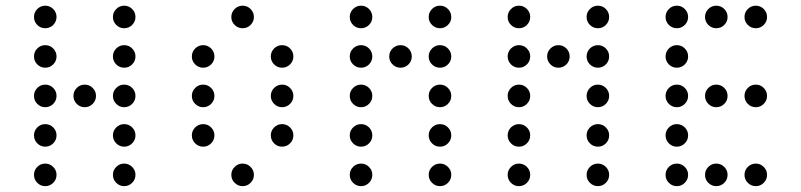

<svg xmlns="http://www.w3.org/2000/svg" viewBox="-20 -674 2774 665"><path d="M175.8 -615.2Q175.8 -599.1 164.3 -587.6Q152.8 -576.2 136.7 -576.2Q120.6 -576.2 109.1 -587.6Q97.7 -599.1 97.7 -615.2Q97.7 -631.3 109.1 -642.8Q120.6 -654.3 136.7 -654.3Q152.8 -654.3 164.3 -642.8Q175.8 -631.3 175.8 -615.2ZM449.2 -615.2Q449.2 -599.1 437.7 -587.6Q426.3 -576.2 410.2 -576.2Q394 -576.2 382.6 -587.6Q371.1 -599.1 371.1 -615.2Q371.1 -631.3 382.6 -642.8Q394 -654.3 410.2 -654.3Q426.3 -654.3 437.7 -642.8Q449.2 -631.3 449.2 -615.2ZM175.8 -478.5Q175.8 -462.4 164.3 -450.9Q152.8 -439.5 136.7 -439.5Q120.6 -439.5 109.1 -450.9Q97.7 -462.4 97.7 -478.5Q97.7 -494.6 109.1 -506.1Q120.6 -517.6 136.7 -517.6Q152.8 -517.6 164.3 -506.1Q175.8 -494.6 175.8 -478.5ZM449.2 -478.5Q449.2 -462.4 437.7 -450.9Q426.3 -439.5 410.2 -439.5Q394 -439.5 382.6 -450.9Q371.1 -462.4 371.1 -478.5Q371.1 -494.6 382.6 -506.1Q394 -517.6 410.2 -517.6Q426.3 -517.6 437.7 -506.1Q449.2 -494.6 449.2 -478.5ZM175.8 -341.8Q175.8 -325.7 164.3 -314.2Q152.8 -302.7 136.7 -302.7Q120.6 -302.7 109.1 -314.2Q97.7 -325.7 97.7 -341.8Q97.7 -357.9 109.1 -369.4Q120.6 -380.9 136.7 -380.9Q152.8 -380.9 164.3 -369.4Q175.8 -357.9 175.8 -341.8ZM312.5 -341.8Q312.5 -325.7 301 -314.2Q289.6 -302.7 273.4 -302.7Q257.3 -302.7 245.8 -314.2Q234.4 -325.7 234.4 -341.8Q234.4 -357.9 245.8 -369.4Q257.3 -380.9 273.4 -380.9Q289.6 -380.9 301 -369.4Q312.5 -357.9 312.5 -341.8ZM449.2 -341.8Q449.2 -325.7 437.7 -314.2Q426.3 -302.7 410.2 -302.7Q394 -302.7 382.6 -314.2Q371.1 -325.7 371.1 -341.8Q371.1 -357.9 382.6 -369.4Q394 -380.9 410.2 -380.9Q426.3 -380.9 437.7 -369.4Q449.2 -357.9 449.2 -341.8ZM175.8 -205.1Q175.8 -189 164.3 -177.5Q152.8 -166 136.7 -166Q120.6 -166 109.1 -177.5Q97.7 -189 97.7 -205.1Q97.7 -221.2 109.1 -232.7Q120.6 -244.1 136.7 -244.1Q152.8 -244.1 164.3 -232.7Q175.8 -221.2 175.8 -205.1ZM449.2 -205.1Q449.2 -189 437.7 -177.5Q426.3 -166 410.2 -166Q394 -166 382.6 -177.5Q371.1 -189 371.1 -205.1Q371.1 -221.2 382.6 -232.7Q394 -244.1 410.2 -244.1Q426.3 -244.1 437.7 -232.7Q449.2 -221.2 449.2 -205.1ZM175.8 -68.4Q175.8 -52.2 164.3 -40.8Q152.8 -29.3 136.7 -29.3Q120.6 -29.3 109.1 -40.8Q97.7 -52.2 97.7 -68.4Q97.7 -84.5 109.1 -95.9Q120.6 -107.4 136.7 -107.4Q152.8 -107.4 164.3 -95.9Q175.8 -84.5 175.8 -68.4ZM449.2 -68.4Q449.2 -52.2 437.7 -40.8Q426.3 -29.3 410.2 -29.3Q394 -29.3 382.6 -40.8Q371.1 -52.2 371.1 -68.4Q371.1 -84.5 382.6 -95.9Q394 -107.4 410.2 -107.4Q426.3 -107.4 437.7 -95.9Q449.2 -84.5 449.2 -68.4Z M859.4 -615.2Q859.4 -599.1 847.9 -587.6Q836.4 -576.2 820.3 -576.2Q804.2 -576.2 792.7 -587.6Q781.2 -599.1 781.2 -615.2Q781.2 -631.3 792.7 -642.8Q804.2 -654.3 820.3 -654.3Q836.4 -654.3 847.9 -642.8Q859.4 -631.3 859.4 -615.2ZM722.7 -478.5Q722.7 -462.4 711.2 -450.9Q699.7 -439.5 683.6 -439.5Q667.5 -439.5 656 -450.9Q644.5 -462.4 644.5 -478.5Q644.5 -494.6 656 -506.1Q667.5 -517.6 683.6 -517.6Q699.7 -517.6 711.2 -506.1Q722.7 -494.6 722.7 -478.5ZM996.1 -478.5Q996.1 -462.4 984.6 -450.9Q973.1 -439.5 957 -439.5Q940.9 -439.5 929.4 -450.9Q918 -462.4 918 -478.5Q918 -494.6 929.4 -506.1Q940.9 -517.6 957 -517.6Q973.1 -517.6 984.6 -506.1Q996.1 -494.6 996.1 -478.5ZM722.7 -341.8Q722.7 -325.7 711.2 -314.2Q699.7 -302.7 683.6 -302.7Q667.5 -302.7 656 -314.2Q644.5 -325.7 644.5 -341.8Q644.5 -357.9 656 -369.4Q667.5 -380.9 683.6 -380.9Q699.7 -380.9 711.2 -369.4Q722.7 -357.9 722.7 -341.8ZM996.1 -341.8Q996.1 -325.7 984.6 -314.2Q973.1 -302.7 957 -302.7Q940.9 -302.7 929.4 -314.2Q918 -325.7 918 -341.8Q918 -357.9 929.4 -369.4Q940.9 -380.9 957 -380.9Q973.1 -380.9 984.6 -369.4Q996.1 -357.9 996.1 -341.8ZM722.7 -205.1Q722.7 -189 711.2 -177.5Q699.7 -166 683.6 -166Q667.5 -166 656 -177.5Q644.5 -189 644.5 -205.1Q644.5 -221.2 656 -232.7Q667.5 -244.1 683.6 -244.1Q699.7 -244.1 711.2 -232.7Q722.7 -221.2 722.7 -205.1ZM996.1 -205.1Q996.1 -189 984.6 -177.5Q973.1 -166 957 -166Q940.9 -166 929.4 -177.5Q918 -189 918 -205.1Q918 -221.2 929.4 -232.7Q940.9 -244.1 957 -244.1Q973.1 -244.1 984.6 -232.7Q996.1 -221.2 996.1 -205.1ZM859.4 -68.4Q859.4 -52.2 847.9 -40.8Q836.4 -29.3 820.3 -29.3Q804.2 -29.3 792.7 -40.8Q781.2 -52.2 781.2 -68.4Q781.2 -84.5 792.7 -95.9Q804.2 -107.4 820.3 -107.4Q836.4 -107.4 847.9 -95.9Q859.4 -84.5 859.4 -68.4Z M1269.5 -615.2Q1269.5 -599.1 1258.1 -587.6Q1246.6 -576.2 1230.5 -576.2Q1214.4 -576.2 1202.9 -587.6Q1191.4 -599.1 1191.4 -615.2Q1191.4 -631.3 1202.9 -642.8Q1214.4 -654.3 1230.5 -654.3Q1246.6 -654.3 1258.1 -642.8Q1269.5 -631.3 1269.5 -615.2ZM1543 -615.2Q1543 -599.1 1531.5 -587.6Q1520 -576.2 1503.9 -576.2Q1487.8 -576.2 1476.3 -587.6Q1464.8 -599.1 1464.8 -615.2Q1464.8 -631.3 1476.3 -642.8Q1487.8 -654.3 1503.9 -654.3Q1520 -654.3 1531.5 -642.8Q1543 -631.3 1543 -615.2ZM1269.5 -478.5Q1269.5 -462.4 1258.1 -450.9Q1246.6 -439.5 1230.5 -439.5Q1214.4 -439.5 1202.9 -450.9Q1191.4 -462.4 1191.4 -478.5Q1191.4 -494.6 1202.9 -506.1Q1214.4 -517.6 1230.5 -517.6Q1246.6 -517.6 1258.1 -506.1Q1269.5 -494.6 1269.5 -478.5ZM1406.2 -478.5Q1406.2 -462.4 1394.8 -450.9Q1383.3 -439.5 1367.2 -439.5Q1351.1 -439.5 1339.6 -450.9Q1328.1 -462.4 1328.1 -478.5Q1328.1 -494.6 1339.6 -506.1Q1351.1 -517.6 1367.2 -517.6Q1383.3 -517.6 1394.8 -506.1Q1406.2 -494.6 1406.2 -478.5ZM1543 -478.5Q1543 -462.4 1531.5 -450.9Q1520 -439.5 1503.9 -439.5Q1487.8 -439.5 1476.3 -450.9Q1464.8 -462.4 1464.8 -478.5Q1464.8 -494.6 1476.3 -506.1Q1487.8 -517.6 1503.9 -517.6Q1520 -517.6 1531.5 -506.1Q1543 -494.6 1543 -478.5ZM1269.5 -341.8Q1269.5 -325.7 1258.1 -314.2Q1246.6 -302.7 1230.5 -302.7Q1214.4 -302.7 1202.9 -314.2Q1191.4 -325.7 1191.4 -341.8Q1191.4 -357.9 1202.9 -369.4Q1214.4 -380.9 1230.5 -380.9Q1246.6 -380.9 1258.1 -369.4Q1269.5 -357.9 1269.5 -341.8ZM1543 -341.8Q1543 -325.7 1531.5 -314.2Q1520 -302.7 1503.9 -302.7Q1487.8 -302.7 1476.3 -314.2Q1464.8 -325.7 1464.8 -341.8Q1464.8 -357.9 1476.3 -369.4Q1487.8 -380.9 1503.9 -380.9Q1520 -380.9 1531.5 -369.4Q1543 -357.9 1543 -341.8ZM1269.5 -205.1Q1269.5 -189 1258.1 -177.5Q1246.6 -166 1230.5 -166Q1214.4 -166 1202.9 -177.5Q1191.4 -189 1191.4 -205.1Q1191.4 -221.2 1202.9 -232.7Q1214.4 -244.1 1230.5 -244.1Q1246.6 -244.1 1258.1 -232.7Q1269.5 -221.2 1269.5 -205.1ZM1543 -205.1Q1543 -189 1531.5 -177.5Q1520 -166 1503.9 -166Q1487.8 -166 1476.3 -177.5Q1464.8 -189 1464.8 -205.1Q1464.8 -221.2 1476.3 -232.7Q1487.8 -244.1 1503.9 -244.1Q1520 -244.1 1531.5 -232.7Q1543 -221.2 1543 -205.1ZM1269.5 -68.4Q1269.5 -52.2 1258.1 -40.8Q1246.6 -29.3 1230.5 -29.3Q1214.4 -29.3 1202.9 -40.8Q1191.4 -52.2 1191.4 -68.4Q1191.4 -84.5 1202.9 -95.9Q1214.4 -107.4 1230.5 -107.4Q1246.6 -107.4 1258.1 -95.9Q1269.5 -84.5 1269.5 -68.4ZM1543 -68.4Q1543 -52.2 1531.5 -40.8Q1520 -29.3 1503.9 -29.3Q1487.8 -29.3 1476.3 -40.8Q1464.8 -52.2 1464.8 -68.4Q1464.8 -84.5 1476.3 -95.9Q1487.8 -107.4 1503.9 -107.4Q1520 -107.4 1531.5 -95.9Q1543 -84.5 1543 -68.4Z M1816.4 -615.2Q1816.4 -599.1 1804.9 -587.6Q1793.5 -576.2 1777.3 -576.2Q1761.2 -576.2 1749.8 -587.6Q1738.3 -599.1 1738.3 -615.2Q1738.3 -631.3 1749.8 -642.8Q1761.2 -654.3 1777.3 -654.3Q1793.5 -654.3 1804.9 -642.8Q1816.4 -631.3 1816.4 -615.2ZM2089.8 -615.2Q2089.8 -599.1 2078.4 -587.6Q2066.9 -576.2 2050.8 -576.2Q2034.7 -576.2 2023.2 -587.6Q2011.7 -599.1 2011.7 -615.2Q2011.7 -631.3 2023.2 -642.8Q2034.7 -654.3 2050.8 -654.3Q2066.9 -654.3 2078.4 -642.8Q2089.8 -631.3 2089.8 -615.2ZM1816.4 -478.5Q1816.4 -462.4 1804.9 -450.9Q1793.5 -439.5 1777.3 -439.5Q1761.2 -439.5 1749.8 -450.9Q1738.3 -462.4 1738.3 -478.5Q1738.3 -494.6 1749.8 -506.1Q1761.2 -517.6 1777.3 -517.6Q1793.5 -517.6 1804.9 -506.1Q1816.4 -494.6 1816.4 -478.5ZM1953.1 -478.5Q1953.1 -462.4 1941.7 -450.9Q1930.2 -439.5 1914.1 -439.5Q1897.9 -439.5 1886.5 -450.9Q1875 -462.4 1875 -478.5Q1875 -494.6 1886.5 -506.1Q1897.9 -517.6 1914.1 -517.6Q1930.2 -517.6 1941.7 -506.1Q1953.1 -494.6 1953.1 -478.5ZM2089.8 -478.5Q2089.8 -462.4 2078.4 -450.9Q2066.9 -439.5 2050.8 -439.5Q2034.7 -439.5 2023.2 -450.9Q2011.7 -462.4 2011.7 -478.5Q2011.7 -494.6 2023.2 -506.1Q2034.7 -517.6 2050.8 -517.6Q2066.9 -517.6 2078.4 -506.1Q2089.8 -494.6 2089.8 -478.5ZM1816.4 -341.8Q1816.4 -325.7 1804.9 -314.2Q1793.5 -302.7 1777.3 -302.7Q1761.2 -302.7 1749.8 -314.2Q1738.3 -325.7 1738.3 -341.8Q1738.3 -357.9 1749.8 -369.4Q1761.2 -380.9 1777.3 -380.9Q1793.5 -380.9 1804.9 -369.4Q1816.4 -357.9 1816.4 -341.8ZM2089.8 -341.8Q2089.8 -325.7 2078.4 -314.2Q2066.9 -302.7 2050.8 -302.7Q2034.7 -302.7 2023.2 -314.2Q2011.7 -325.7 2011.7 -341.8Q2011.7 -357.9 2023.2 -369.4Q2034.7 -380.9 2050.8 -380.9Q2066.9 -380.9 2078.4 -369.4Q2089.8 -357.9 2089.8 -341.8ZM1816.4 -205.1Q1816.4 -189 1804.9 -177.5Q1793.5 -166 1777.3 -166Q1761.2 -166 1749.8 -177.5Q1738.3 -189 1738.3 -205.1Q1738.3 -221.2 1749.8 -232.7Q1761.2 -244.1 1777.3 -244.1Q1793.5 -244.1 1804.9 -232.7Q1816.4 -221.2 1816.4 -205.1ZM2089.8 -205.1Q2089.8 -189 2078.4 -177.5Q2066.9 -166 2050.8 -166Q2034.7 -166 2023.2 -177.5Q2011.7 -189 2011.7 -205.1Q2011.7 -221.2 2023.2 -232.7Q2034.7 -244.1 2050.8 -244.1Q2066.9 -244.1 2078.4 -232.7Q2089.8 -221.2 2089.8 -205.1ZM1816.4 -68.4Q1816.4 -52.2 1804.9 -40.8Q1793.5 -29.3 1777.3 -29.3Q1761.2 -29.3 1749.8 -40.8Q1738.3 -52.2 1738.3 -68.4Q1738.3 -84.5 1749.8 -95.9Q1761.2 -107.4 1777.3 -107.4Q1793.5 -107.4 1804.9 -95.9Q1816.4 -84.5 1816.4 -68.4ZM2089.8 -68.4Q2089.8 -52.2 2078.4 -40.8Q2066.9 -29.3 2050.8 -29.3Q2034.7 -29.3 2023.2 -40.8Q2011.7 -52.2 2011.7 -68.4Q2011.7 -84.5 2023.2 -95.9Q2034.7 -107.4 2050.8 -107.4Q2066.9 -107.4 2078.4 -95.9Q2089.8 -84.5 2089.8 -68.4Z M2363.3 -615.2Q2363.3 -599.1 2351.8 -587.6Q2340.3 -576.2 2324.2 -576.2Q2308.1 -576.2 2296.6 -587.6Q2285.2 -599.1 2285.2 -615.2Q2285.2 -631.3 2296.6 -642.8Q2308.1 -654.3 2324.2 -654.3Q2340.3 -654.3 2351.8 -642.8Q2363.3 -631.3 2363.3 -615.2ZM2500 -615.2Q2500 -599.1 2488.5 -587.6Q2477.1 -576.2 2460.9 -576.2Q2444.8 -576.2 2433.3 -587.6Q2421.9 -599.1 2421.9 -615.2Q2421.9 -631.3 2433.3 -642.8Q2444.8 -654.3 2460.9 -654.3Q2477.1 -654.3 2488.5 -642.8Q2500 -631.3 2500 -615.2ZM2636.7 -615.2Q2636.7 -599.1 2625.2 -587.6Q2613.8 -576.2 2597.7 -576.2Q2581.5 -576.2 2570.1 -587.6Q2558.6 -599.1 2558.6 -615.2Q2558.6 -631.3 2570.1 -642.8Q2581.5 -654.3 2597.7 -654.3Q2613.8 -654.3 2625.2 -642.8Q2636.7 -631.3 2636.7 -615.2ZM2363.3 -478.5Q2363.3 -462.4 2351.8 -450.9Q2340.3 -439.5 2324.2 -439.5Q2308.1 -439.5 2296.6 -450.9Q2285.2 -462.4 2285.2 -478.5Q2285.2 -494.6 2296.6 -506.1Q2308.1 -517.6 2324.2 -517.6Q2340.3 -517.6 2351.8 -506.1Q2363.3 -494.6 2363.3 -478.5ZM2363.3 -341.8Q2363.3 -325.7 2351.8 -314.2Q2340.3 -302.7 2324.2 -302.7Q2308.1 -302.7 2296.6 -314.2Q2285.2 -325.7 2285.2 -341.8Q2285.2 -357.9 2296.6 -369.4Q2308.1 -380.9 2324.2 -380.9Q2340.3 -380.9 2351.8 -369.4Q2363.3 -357.9 2363.3 -341.8ZM2500 -341.8Q2500 -325.7 2488.5 -314.2Q2477.1 -302.7 2460.9 -302.7Q2444.8 -302.7 2433.3 -314.2Q2421.9 -325.7 2421.9 -341.8Q2421.9 -357.9 2433.3 -369.4Q2444.8 -380.9 2460.9 -380.9Q2477.1 -380.9 2488.5 -369.4Q2500 -357.9 2500 -341.8ZM2636.7 -341.8Q2636.7 -325.7 2625.2 -314.2Q2613.8 -302.7 2597.7 -302.7Q2581.5 -302.7 2570.1 -314.2Q2558.6 -325.7 2558.6 -341.8Q2558.6 -357.9 2570.1 -369.4Q2581.5 -380.9 2597.7 -380.9Q2613.8 -380.9 2625.2 -369.4Q2636.7 -357.9 2636.7 -341.8ZM2363.3 -205.1Q2363.3 -189 2351.8 -177.5Q2340.3 -166 2324.2 -166Q2308.1 -166 2296.6 -177.5Q2285.2 -189 2285.2 -205.1Q2285.2 -221.2 2296.6 -232.7Q2308.1 -244.1 2324.2 -244.1Q2340.3 -244.1 2351.8 -232.7Q2363.3 -221.2 2363.3 -205.1ZM2363.3 -68.4Q2363.3 -52.2 2351.8 -40.8Q2340.3 -29.3 2324.2 -29.3Q2308.1 -29.3 2296.6 -40.8Q2285.2 -52.2 2285.2 -68.4Q2285.2 -84.5 2296.6 -95.9Q2308.1 -107.4 2324.2 -107.4Q2340.3 -107.4 2351.8 -95.9Q2363.3 -84.5 2363.3 -68.4ZM2500 -68.4Q2500 -52.2 2488.5 -40.8Q2477.1 -29.3 2460.9 -29.3Q2444.8 -29.3 2433.3 -40.8Q2421.9 -52.2 2421.9 -68.4Q2421.9 -84.5 2433.3 -95.9Q2444.8 -107.4 2460.9 -107.4Q2477.1 -107.4 2488.5 -95.9Q2500 -84.5 2500 -68.4ZM2636.7 -68.4Q2636.7 -52.2 2625.2 -40.8Q2613.8 -29.3 2597.7 -29.3Q2581.5 -29.3 2570.1 -40.8Q2558.6 -52.2 2558.6 -68.4Q2558.6 -84.5 2570.1 -95.9Q2581.5 -107.4 2597.7 -107.4Q2613.8 -107.4 2625.2 -95.9Q2636.7 -84.5 2636.7 -68.4Z"/></svg>

Font: DatDot Light
Style: Regular
Weight: 300
Designer: GGBot
Version: 1.00